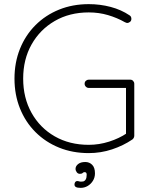

<svg xmlns="http://www.w3.org/2000/svg" viewBox="-20 -730 734 928"><path d="M409 10Q331 10 265.5 -16.5Q200 -43 151.5 -91.5Q103 -140 76.5 -206Q50 -272 50 -350Q50 -428 76.5 -494Q103 -560 151.5 -608.5Q200 -657 265.5 -683.5Q331 -710 409 -710Q464 -710 515 -696.5Q566 -683 606 -656Q611 -653 613 -648.5Q615 -644 615 -639Q615 -629 608 -624Q601 -619 596 -619Q592 -619 589 -620.5Q586 -622 583 -623Q546 -644 502 -657Q458 -670 409 -670Q316 -670 244.5 -628.5Q173 -587 132.5 -515Q92 -443 92 -350Q92 -257 132.5 -184.5Q173 -112 244.5 -71Q316 -30 409 -30Q459 -30 507.5 -45.5Q556 -61 593 -86L589 -68V-318L603 -305H409Q401 -305 395 -311Q389 -317 389 -325Q389 -334 395 -339.5Q401 -345 409 -345H609Q618 -345 623.5 -339Q629 -333 629 -325V-74Q629 -70 627 -65Q625 -60 620 -56Q576 -26 521.5 -8Q467 10 409 10ZM439 108Q439 128 429 144Q419 160 403.5 169Q388 178 370 178Q354 178 347 174Q340 170 340 162Q340 155 343.5 150Q347 145 353 145Q358 145 363.5 147Q369 149 382 147Q390 145 394.5 137Q399 129 399 114Q399 102 389 102Q383 102 379.5 106Q376 110 368 110Q357 111 351 102.5Q345 94 345 87Q345 73 357.5 63Q370 53 392 53Q412 53 425.5 66.5Q439 80 439 108Z"/></svg>

Font: Quicksand Variable Light
Style: Regular
Weight: 300
Designer: Andrew Paglinawan
Foundry: Andrew Paglinawan
Version: Version 3.004